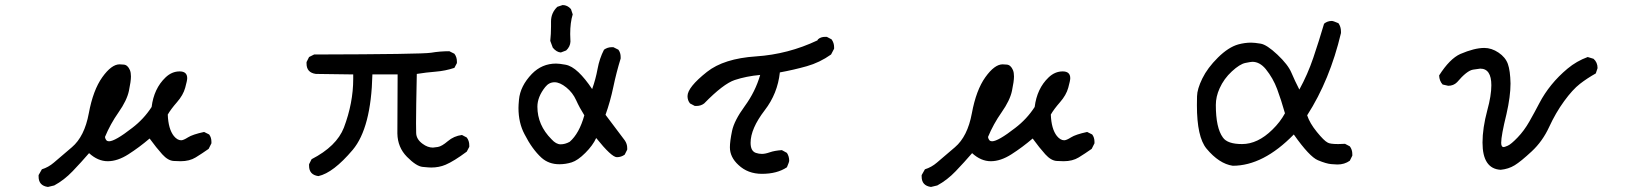

<svg xmlns="http://www.w3.org/2000/svg" viewBox="-20 -653 6540 761"><path d="M170 88Q133 83 133 47V41L146 18Q172 10 193.5 -8.5Q215 -27 265 -69.5Q315 -112 332 -204Q349 -296 385.5 -347Q422 -398 454 -398L470 -397Q486 -396 495 -375Q499 -365 499 -350Q499 -331 491 -293Q483 -255 450 -208Q417 -161 396 -110Q399 -93 412 -93Q436 -93 504 -146Q550 -181 581 -229Q590 -302 636 -346Q661 -370 692 -370Q722 -370 722 -343Q722 -334 714 -305Q706 -276 681.5 -248Q657 -220 645 -199Q647 -142 669 -114Q683 -97 698 -97Q707 -97 725 -108.5Q743 -120 789 -130L809 -120Q818 -108 818 -91V-85L807 -63Q780 -44 755.5 -29Q731 -14 696 -14Q692 -14 669 -15Q646 -16 623 -41.5Q600 -67 573 -104Q532 -69 489 -41.5Q446 -14 407 -14Q368 -14 333 -46Q302 -10 268 25.5Q234 61 195 82Z M1242 45Q1205 40 1205 4V-2L1215 -22Q1314 -73 1343 -147Q1380 -245 1380 -340V-358L1232 -360Q1195 -365 1195 -401V-407L1205 -427L1225 -437Q1653 -438 1688.5 -444Q1724 -450 1761 -450L1781 -440Q1791 -427 1791 -409V-403L1781 -384Q1745 -372 1707 -369Q1669 -366 1632 -360Q1629 -219 1629 -165Q1629 -151 1629.5 -126Q1630 -101 1655 -83Q1675 -68 1696 -68Q1700 -68 1715.5 -70.5Q1731 -73 1755 -93.5Q1779 -114 1811 -118L1830 -108Q1840 -95 1840 -77V-71L1830 -52Q1779 -14 1746 0Q1720 11 1689 11Q1680 11 1655 8.5Q1630 6 1593 -31.5Q1556 -69 1555 -124L1556 -358H1456Q1451 -146 1378 -59Q1301 32 1242 45Z M2197 -2Q2155 -2 2126 -28Q2089 -62 2059 -121Q2035 -166 2035 -225Q2035 -236 2037 -258Q2042 -312 2088 -360Q2128 -401 2184 -401Q2197 -401 2221.5 -396.5Q2246 -392 2272.5 -367Q2299 -342 2327 -300Q2341 -339 2348.5 -380Q2356 -421 2374 -456Q2388 -466 2405 -466H2411L2431 -456Q2440 -444 2440 -427V-421Q2423 -366 2411 -308.5Q2399 -251 2380 -198L2456 -97Q2466 -83 2466 -66V-60L2456 -40Q2442 -30 2425 -30Q2404 -30 2343 -106Q2330 -77 2300 -47Q2270 -17 2246 -9.5Q2222 -2 2197 -2ZM2202 -81Q2220 -81 2238 -91Q2276 -124 2296 -196Q2277 -226 2263.5 -256Q2250 -286 2224.5 -306.5Q2199 -327 2178 -327Q2156 -327 2141 -308Q2110 -269 2110 -230Q2110 -157 2166 -101Q2184 -81 2202 -81ZM2203 -445Q2186 -446 2171 -464L2161 -491Q2164 -518 2164 -548V-568Q2164 -602 2189 -626L2210 -633Q2229 -633 2243 -617L2250 -596Q2240 -564 2240 -518L2241 -488Q2240 -468 2224 -453Z M3000 36Q2944 36 2907 1Q2873 -30 2873 -69Q2873 -93 2881.5 -134Q2890 -175 2932 -232.5Q2974 -290 2993 -356Q2938 -351 2892.5 -336Q2847 -321 2771 -243Q2758 -233 2740 -233H2734L2715 -243Q2705 -255 2705 -272Q2705 -307 2782 -368Q2849 -421 2976.5 -429.5Q3104 -438 3220 -493L3222 -497Q3233 -507 3251 -507H3257L3276 -497Q3286 -483 3286 -466V-460L3274 -437Q3229 -405 3177.5 -390.5Q3126 -376 3071 -366Q3062 -282 3011 -216Q2955 -143 2955 -87Q2955 -54 2976 -47Q2988 -43 3000 -43Q3013 -43 3031.5 -49.5Q3050 -56 3079 -58L3099 -47Q3108 -33 3108 -16Q3108 -11 3099 10Q3060 36 3000 36Z M3670 88Q3633 83 3633 47V41L3646 18Q3672 10 3693.5 -8.5Q3715 -27 3765 -69.5Q3815 -112 3832 -204Q3849 -296 3885.5 -347Q3922 -398 3954 -398L3970 -397Q3986 -396 3995 -375Q3999 -365 3999 -350Q3999 -331 3991 -293Q3983 -255 3950 -208Q3917 -161 3896 -110Q3899 -93 3912 -93Q3936 -93 4004 -146Q4050 -181 4081 -229Q4090 -302 4136 -346Q4161 -370 4192 -370Q4222 -370 4222 -343Q4222 -334 4214 -305Q4206 -276 4181.5 -248Q4157 -220 4145 -199Q4147 -142 4169 -114Q4183 -97 4198 -97Q4207 -97 4225 -108.5Q4243 -120 4289 -130L4309 -120Q4318 -108 4318 -91V-85L4307 -63Q4280 -44 4255.5 -29Q4231 -14 4196 -14Q4192 -14 4169 -15Q4146 -16 4123 -41.5Q4100 -67 4073 -104Q4032 -69 3989 -41.5Q3946 -14 3907 -14Q3868 -14 3833 -46Q3802 -10 3768 25.5Q3734 61 3695 82Z M4866 4Q4812 -4 4762 -64Q4724 -110 4724 -236Q4724 -243 4724.5 -271.5Q4725 -300 4745.5 -342Q4766 -384 4807.5 -425Q4849 -466 4888 -477Q4914 -484 4939 -484Q4952 -484 4976.5 -480Q5001 -476 5043 -436.5Q5085 -397 5098.5 -365Q5112 -333 5130 -298Q5163 -358 5185.5 -424.5Q5208 -491 5228 -559Q5241 -570 5259 -570Q5264 -570 5285 -561Q5295 -547 5295 -528V-522Q5251 -336 5161 -196Q5171 -165 5199.5 -130Q5228 -95 5242 -88Q5251 -82 5284 -82L5311 -83L5330 -73Q5340 -60 5340 -42V-36L5330 -16Q5309 -1 5281 -1Q5276 -1 5256.5 -2.5Q5237 -4 5203.5 -18Q5170 -32 5108 -120Q4987 4 4866 4ZM4903 -82Q4965 -82 5023 -139Q5054 -169 5073 -204Q5058 -257 5042 -300Q5026 -343 4997 -379Q4973 -408 4944 -408Q4938 -408 4916 -403.5Q4894 -399 4862.5 -370Q4831 -341 4814 -303Q4799 -270 4799 -237Q4799 -146 4827 -108Q4845 -82 4903 -82Z M5928 20Q5856 16 5856 -88Q5856 -145 5875 -216Q5891 -274 5891 -315Q5891 -381 5847 -381Q5843 -381 5818.5 -377Q5794 -373 5755 -327Q5741 -313 5720 -313L5698 -318Q5685 -332 5684 -354Q5726 -420 5768 -439Q5824 -463 5863 -463Q5892 -463 5919.5 -444.5Q5947 -426 5956.5 -399.5Q5966 -373 5967 -322Q5967 -271 5951 -201Q5930 -116 5930 -87Q5930 -70 5940 -70Q5943 -70 5956 -75.5Q5969 -81 5995 -108Q6021 -135 6041.5 -171Q6062 -207 6081.5 -244.5Q6101 -282 6129 -316.5Q6157 -351 6193 -381Q6229 -411 6273 -427L6296 -420Q6312 -406 6312 -383L6305 -362Q6271 -343 6242 -320.5Q6213 -298 6179.5 -252Q6146 -206 6120 -149.5Q6094 -93 6051 -53Q6008 -13 5983.5 2Q5959 17 5928 20Z"/></svg>

Font: Xiaolai SC
Style: Regular
Weight: 400
Designer: Nozomi Seto 瀬戸のぞみ
Version: Version 3.11;December 4, 2020;FontCreator 13.0.0.2613 64-bit